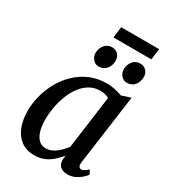

<svg xmlns="http://www.w3.org/2000/svg" viewBox="-215 -1004 1004 1125"><g transform="rotate(30 287.0 -442.0)"><path d="M460.5 -95.5Q457 -73 463.8 -64.2Q470.5 -55.5 479.5 -55.5Q488 -55.5 498.2 -61.8Q508.5 -68 523.5 -81L537.5 -54Q533.5 -47 517.8 -31.5Q502 -16 477.5 -3Q453 10 422 10Q393 10 375 -5Q357 -20 357 -53L360 -80Q342.5 -58.5 320 -37.8Q297.5 -17 268 -3.5Q238.5 10 200 10Q144 10 107.8 -17.5Q71.5 -45 53.8 -92.2Q36 -139.5 36 -197.5Q36 -248 49.8 -300.5Q63.5 -353 90.2 -400.8Q117 -448.5 156.2 -486.2Q195.5 -524 247.2 -546Q299 -568 362 -568Q386 -568 414.5 -561.8Q443 -555.5 464 -547.5L525.5 -567.5ZM406.5 -497Q393.5 -504.5 378.8 -508Q364 -511.5 348 -511.5Q308.5 -511.5 276.8 -493.2Q245 -475 221.5 -443.8Q198 -412.5 182.2 -372.5Q166.5 -332.5 158.8 -288.8Q151 -245 151 -203Q151 -156 161.8 -123.8Q172.5 -91.5 191.2 -75Q210 -58.5 235 -58.5Q256 -58.5 274 -66Q292 -73.5 307.5 -85.8Q323 -98 335.5 -112Q348 -126 358 -138.5ZM264.5 -629Q242.5 -629 226.5 -647.8Q210.5 -666.5 211 -691Q212 -722.5 231 -744.5Q250 -766.5 279 -766.5Q306.5 -766.5 321.5 -748.5Q336.5 -730.5 336 -707Q336 -674.5 317.2 -651.8Q298.5 -629 264.5 -629ZM455.5 -629Q433 -629 417.2 -647.8Q401.5 -666.5 402 -691Q403 -722.5 421.5 -744.5Q440 -766.5 470 -766.5Q496.5 -766.5 512 -748.5Q527.5 -730.5 527 -707Q526.5 -674.5 507.8 -651.8Q489 -629 455.5 -629ZM266 -894.5H522.5L513.5 -820H256.5Z"/></g></svg>

Font: Merriweather Medium
Style: Italic
Weight: 500
Italic angle: -7.8°
Version: Version 2.101